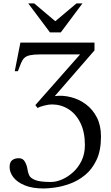

<svg xmlns="http://www.w3.org/2000/svg" viewBox="-20 -909 641 1112"><path d="M564.9 -118.7Q564.9 -37.1 539.1 17.3Q513.2 71.8 472.4 105Q431.6 138.2 385.7 154.8Q339.8 171.4 299.1 177Q258.3 182.6 233.9 182.6Q167 182.6 123 164.3Q79.1 146 57.4 117.7Q35.6 89.4 35.6 58.6Q35.6 30.3 50.3 18.8Q64.9 7.3 89.4 7.3Q113.8 7.3 125.2 29.3Q136.7 51.3 139.6 74.2Q141.6 89.8 149.2 106.4Q156.7 123 184.6 134Q212.4 145 274.4 145Q304.7 145 338.6 130.6Q372.6 116.2 403.1 88.6Q433.6 61 452.6 21.5Q471.7 -18.1 471.7 -68.8Q471.7 -144 446 -196.5Q420.4 -249 377 -276.6Q333.5 -304.2 280.3 -304.2Q262.2 -304.2 235.6 -297.4Q209 -290.5 197.3 -283.7L184.6 -300.3L443.8 -593.8H211.9Q174.8 -593.8 153.8 -589.1Q132.8 -584.5 121.3 -573.7Q109.9 -563 102.1 -544.2Q94.2 -525.4 83.5 -496.6H65.4L98.1 -662.1H527.3V-617.2L297.4 -352.5Q343.8 -358.4 391.1 -346.2Q438.5 -334 477.8 -304.7Q517.1 -275.4 541 -228.8Q564.9 -182.1 564.9 -118.7ZM457.5 -889.2 332 -721.2H269.5L143.6 -889.2H178.2L300.3 -786.1L422.9 -889.2Z"/></svg>

Font: BabelStone Roman
Style: Regular
Weight: 400
Designer: Walt Agee, Victor Gaultney, Peter Martin, Debbi Hosken, Becca Hirsbrunner (SIL); Andrew West (BabelStone)
Foundry: BabelStone
Version: Version 16.000